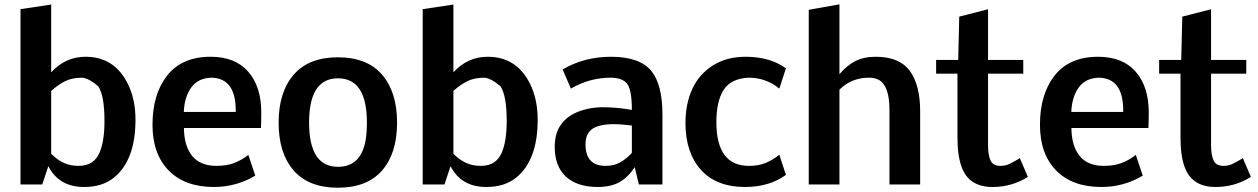

<svg xmlns="http://www.w3.org/2000/svg" viewBox="-20 -857 5846 892"><path d="M217.8 -142.6Q245.6 -114.7 275.9 -100.6Q306.2 -86.4 344.5 -86.4Q382.8 -86.4 406.7 -102.8Q430.7 -119.1 443.4 -149.9Q465.8 -204.6 465.3 -296.9Q465.3 -411.1 437 -455.6Q397.5 -490.7 363.3 -496.1Q315.4 -496.1 283.2 -480.2Q251 -464.4 217.8 -434.6ZM217.8 -521Q283.7 -593.3 377.4 -593.3Q509.8 -593.3 572.3 -470.7Q609.4 -397.9 609.4 -300.8Q609.4 -112.8 509.3 -31.7Q455.6 11.7 370.6 11.7Q253.9 11.7 204.6 -85L176.3 0H75.2V-814.5L217.8 -835.9Z M985.4 -86.4Q1032.2 -86.4 1066.4 -99.1Q1100.6 -111.8 1133.8 -137.2L1166 -41Q1077.6 11.7 974.1 11.7Q838.9 11.7 763.7 -64.9Q688.5 -141.6 688.5 -277.3Q688.5 -417.5 754.9 -503.9Q823.7 -593.3 958.5 -593.3Q1072.8 -593.3 1133.3 -523.9Q1193.8 -454.6 1193.8 -334.5Q1193.8 -297.4 1192.4 -262.2H834.5Q835.4 -178.7 872.8 -132.6Q910.2 -86.4 985.4 -86.4ZM1075.2 -343.8Q1075.2 -494.1 961.9 -496.1Q899.9 -494.1 868.4 -450.4Q836.9 -406.7 834 -336.9H1075.2Z M1550.3 -82Q1664.1 -82 1681.2 -223.6Q1684.6 -252 1684.6 -287.1Q1684.6 -493.2 1550.3 -493.2Q1416 -493.2 1416 -287.6Q1416 -82 1550.3 -82ZM1549.8 -590.8Q1685.5 -590.8 1755.1 -510Q1824.7 -429.2 1824.7 -287.1Q1824.7 -145 1755.1 -64.9Q1685.5 15.1 1549.8 15.1Q1414.1 15.1 1344.2 -65.2Q1274.4 -145.5 1274.4 -287.1Q1274.4 -428.7 1344.2 -509.8Q1414.1 -590.8 1549.8 -590.8Z M2086.4 -142.6Q2114.3 -114.7 2144.5 -100.6Q2174.8 -86.4 2213.1 -86.4Q2251.5 -86.4 2275.4 -102.8Q2299.3 -119.1 2312 -149.9Q2334.5 -204.6 2334 -296.9Q2334 -411.1 2305.7 -455.6Q2266.1 -490.7 2231.9 -496.1Q2184.1 -496.1 2151.9 -480.2Q2119.6 -464.4 2086.4 -434.6ZM2086.4 -521Q2152.3 -593.3 2246.1 -593.3Q2378.4 -593.3 2440.9 -470.7Q2478 -397.9 2478 -300.8Q2478 -112.8 2377.9 -31.7Q2324.2 11.7 2239.3 11.7Q2122.6 11.7 2073.2 -85L2044.9 0H1943.8V-814.5L2086.4 -835.9Z M2915.5 -346.2Q2915.5 -443.8 2891.6 -470.2Q2868.2 -496.1 2816.9 -496.1Q2719.2 -496.1 2632.3 -445.3L2593.8 -534.2Q2693.4 -593.3 2820.3 -593.3Q2953.1 -592.8 3006.8 -526.4Q3057.6 -462.9 3057.6 -325.2V0H2948.2L2928.7 -80.1Q2898.4 -34.2 2858.6 -11.2Q2818.8 11.7 2756.8 11.7Q2662.1 11.7 2609.6 -36.1Q2557.1 -84 2557.1 -175.8Q2557.6 -306.6 2688.5 -345.7Q2726.6 -357.4 2773.4 -358.9Q2849.6 -358.9 2915.5 -346.2ZM2915.5 -273.9 2881.8 -277.3 2860.4 -279.3Q2845.7 -280.3 2830.3 -280.3Q2814.9 -280.3 2795.4 -278.3Q2775.9 -276.4 2757.1 -270.3Q2738.3 -264.2 2726.6 -253.9Q2700.2 -231.4 2700.2 -186.5Q2700.2 -86.4 2793.5 -86.4Q2832 -86.4 2860.6 -102.3Q2889.2 -118.2 2915.5 -146.5Z M3631.3 -44.4Q3553.2 11.7 3441.9 11.7Q3308.1 11.7 3236.3 -68.1Q3164.6 -147.9 3164.6 -285.6Q3164.6 -375 3196.5 -444.1Q3228.5 -513.2 3292.5 -553.2Q3356.4 -593.3 3443.4 -593.3Q3557.6 -593.3 3631.3 -539.6L3600.6 -445.3Q3539.1 -496.1 3458 -496.1Q3376 -492.2 3341.8 -439.5Q3308.1 -385.7 3308.1 -290Q3308.1 -85.9 3460.4 -86.4Q3504.4 -86.4 3536.9 -99.9Q3569.3 -113.3 3600.6 -138.2Z M4018.1 -496.1Q3935.5 -496.1 3879.9 -440.4V0H3737.3V-811.5L3879.9 -836.9V-512.2Q3914.1 -552.7 3953.4 -573Q3992.7 -593.3 4049.6 -593.3Q4106.4 -593.3 4146.5 -575.2Q4186.5 -557.6 4210 -523.4Q4254.9 -457.5 4254.9 -339.8V0H4112.3V-347.2Q4112.3 -456.5 4064.5 -484.9Q4045.4 -496.1 4018.1 -496.1Z M4755.4 -35.2Q4681.2 11.7 4591.3 11.7Q4480.5 11.7 4447.3 -82Q4427.7 -135.7 4428.2 -222.2V-514.6H4329.1V-578.6H4431.6L4436.5 -779.8L4570.3 -814V-578.6H4733.9V-514.6H4570.3V-184.1Q4570.3 -136.2 4582 -111.3Q4593.8 -86.4 4627.9 -86.4Q4652.8 -86.4 4671.6 -96.4Q4690.4 -106.4 4694.3 -108.4Q4710.9 -117.2 4717.8 -122.6Z M5108.4 -86.4Q5155.3 -86.4 5189.5 -99.1Q5223.6 -111.8 5256.8 -137.2L5289.1 -41Q5200.7 11.7 5097.2 11.7Q4961.9 11.7 4886.7 -64.9Q4811.5 -141.6 4811.5 -277.3Q4811.5 -417.5 4877.9 -503.9Q4946.8 -593.3 5081.5 -593.3Q5195.8 -593.3 5256.3 -523.9Q5316.9 -454.6 5316.9 -334.5Q5316.9 -297.4 5315.4 -262.2H4957.5Q4958.5 -178.7 4995.8 -132.6Q5033.2 -86.4 5108.4 -86.4ZM5198.2 -343.8Q5198.2 -494.1 5085 -496.1Q5022.9 -494.1 4991.5 -450.4Q4960 -406.7 4957 -336.9H5198.2Z M5791.5 -35.2Q5717.3 11.7 5627.4 11.7Q5516.6 11.7 5483.4 -82Q5463.9 -135.7 5464.4 -222.2V-514.6H5365.2V-578.6H5467.8L5472.7 -779.8L5606.4 -814V-578.6H5770V-514.6H5606.4V-184.1Q5606.4 -136.2 5618.2 -111.3Q5629.9 -86.4 5664.1 -86.4Q5689 -86.4 5707.8 -96.4Q5726.6 -106.4 5730.5 -108.4Q5747.1 -117.2 5753.9 -122.6Z"/></svg>

Font: Dhyana
Style: Bold
Weight: 700
Foundry: Vernon Adams
Version: Version 1.002; ttfautohint (v0.8.51-6076)